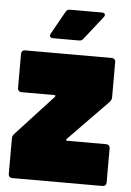

<svg xmlns="http://www.w3.org/2000/svg" viewBox="-51 -739 529 778"><g transform="rotate(5 213.0 -350.0)"><path d="M144 -579H249C257 -579 262 -581 267 -588L341 -682C349 -692 344 -700 332 -700H203C195 -700 189 -698 185 -690L133 -597C127 -586 132 -579 144 -579ZM28 0H396C405 0 411 -6 411 -15V-155C411 -164 405 -170 396 -170H237C232 -170 231 -173 234 -177L395 -342C400 -347 403 -354 403 -361V-505C403 -514 397 -520 388 -520H35C26 -520 20 -514 20 -505V-365C20 -356 26 -350 35 -350H169C174 -350 175 -347 172 -343L20 -178C15 -173 13 -166 13 -159V-15C13 -6 19 0 28 0Z"/></g></svg>

Font: Barlow Semi Condensed Black
Style: Regular
Weight: 900
Width: 4
Designer: Jeremy Tribby
Foundry: Tribby Type
Version: Version 1.408;PS 001.408;hotconv 1.0.88;makeotf.lib2.5.64775